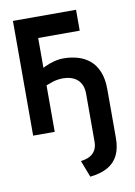

<svg xmlns="http://www.w3.org/2000/svg" viewBox="-82 -554 579 824"><g transform="rotate(-10 207.5 -142.0)"><path d="M219 -304Q198 -304 177 -298.5Q156 -293 138 -284.5Q120 -276 108 -268V-193Q121 -200 133.5 -205Q146 -210 157.5 -213.5Q169 -217 180 -218.5Q191 -220 202 -220Q220 -220 236 -215Q252 -210 263.5 -200Q275 -190 281.5 -174.5Q288 -159 288 -138V70Q288 93 279.5 108Q271 123 255.5 131.5Q240 140 216 143L244 216Q290 211 320.5 194Q351 177 366 146.5Q381 116 381 71V-141Q381 -186 368 -217.5Q355 -249 332.5 -268Q310 -287 280.5 -295.5Q251 -304 219 -304ZM33 -500V0H127V-409H308V-500Z"/></g></svg>

Font: Advent Pro SemiBold
Style: Regular
Weight: 600
Designer: VivaRado, Andreas Kalpakidis
Foundry: VivaRado, Andreas Kalpakidis
Version: Version 3.000